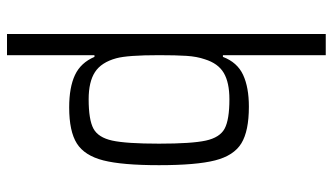

<svg xmlns="http://www.w3.org/2000/svg" viewBox="-226 -558 973 562"><g transform="rotate(90 261.0 -276.5)"><path d="M79 -743H141V-442H146Q162 -484 198.5 -501Q235 -518 292 -518Q363 -518 399 -496Q435 -474 449 -419Q463 -364 463 -255Q463 -147 449 -92Q435 -37 399.5 -14.5Q364 8 294 8Q235 8 199 -9Q163 -26 146 -66H141V190H79ZM400 -255Q400 -351 391 -392Q382 -433 356 -447Q330 -461 270 -461Q221 -461 193 -444.5Q165 -428 153 -389Q145 -366 143 -335.5Q141 -305 141 -255Q141 -163 150 -130Q162 -86 190.5 -67.5Q219 -49 270 -49Q330 -49 356 -63Q382 -77 391 -118Q400 -159 400 -255Z"/></g></svg>

Font: Saira Semi Condensed Light
Style: Regular
Weight: 300
Width: 4
Designer: Hector Gatti with collaboration of the Omnibus-Type team
Foundry: Omnibus-Type
Version: Version 1.001; ttfautohint (v1.8)